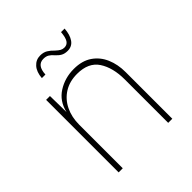

<svg xmlns="http://www.w3.org/2000/svg" viewBox="-196 -858 992 992"><g transform="rotate(-45 300.0 -361.5)"><path d="M104 0V-530H132L134 -411Q149 -476 201 -509Q253 -542 318 -542Q378 -542 417.5 -515Q457 -488 476.5 -442.5Q496 -397 496 -341V0H466V-317Q466 -403 430.5 -457.5Q395 -512 312 -512Q257 -512 217 -487Q177 -462 155.5 -418Q134 -374 134 -317V0ZM362 -630Q341 -630 326.5 -638Q312 -646 298 -662Q286 -676 274 -683Q262 -690 244 -690Q197 -690 194 -625H168Q171 -667 192 -690.5Q213 -714 244 -714Q268 -714 284.5 -704Q301 -694 316 -678Q330 -665 340 -659.5Q350 -654 362 -654Q382 -654 392.5 -670Q403 -686 406 -723H432Q429 -680 411.5 -655Q394 -630 362 -630Z"/></g></svg>

Font: Geist Mono Thin
Style: Regular
Weight: 100
Monospace: yes
Designer: Basement.studio, Andrés Briganti, Mateo Zaragoza
Foundry: Basement.studio, Vercel, Andrés Briganti, Guido Ferreyra, Mateo Zaragoza
Version: Version 1.500; ttfautohint (v1.8.4.7-5d5b)